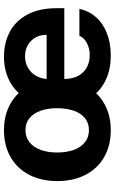

<svg xmlns="http://www.w3.org/2000/svg" viewBox="178 -756 587 984"><g transform="rotate(-90 472.0 -263.5)"><path d="M36.5 -263.2Q36.5 -345.3 68.1 -407Q99.8 -468.8 158.8 -502.9Q217.9 -537.1 296.9 -537.1Q375.9 -537.1 435 -502.9Q494.1 -468.8 525.6 -407Q557 -345.3 557 -263.2Q557 -182.2 525.6 -120.2Q494.1 -58.2 435 -24Q375.9 10.2 296.9 10.2Q217.9 10.2 158.8 -24Q99.8 -58.2 68.1 -120.2Q36.5 -182.2 36.5 -263.2ZM410 -264.4Q410 -311.3 397.4 -348.1Q384.7 -385 359.5 -406Q334.3 -427 298 -427Q261.2 -427 235.2 -406Q209.2 -385 196.1 -348.4Q182.9 -311.9 182.9 -264.4Q182.9 -216.9 196.1 -180.2Q209.2 -143.6 235.2 -122.6Q261.2 -101.6 298 -101.6Q334.3 -101.6 359.5 -122.6Q384.7 -143.6 397.4 -180.5Q410 -217.4 410 -264.4ZM417.2 -262.4Q417.2 -344 449.1 -406.4Q481.1 -468.9 539.1 -503Q597.2 -537.1 674 -537.1Q745.6 -537.1 801.8 -507.1Q858 -477.2 890.2 -416.5Q922.4 -355.8 922.4 -268.6V-227.9H476.4V-318.5H786.1Q786.1 -350.8 772.1 -375.7Q758.1 -400.7 733.1 -415Q708.2 -429.2 676.2 -429.2Q642.6 -429.2 616.3 -413.7Q590 -398.2 575.2 -371.5Q560.3 -344.8 559.8 -313V-228.1Q559.8 -188.3 574.8 -158.7Q589.8 -129.1 617.5 -113.4Q645.2 -97.7 681.8 -97.7Q706 -97.7 726 -104.7Q746 -111.6 760.1 -123.1Q774.1 -134.6 781.1 -150.6H919.1Q908.6 -102.2 876.8 -65.9Q845 -29.5 794.4 -9.7Q743.8 10.2 679.6 10.2Q599.5 10.2 540.3 -22.9Q481.1 -56.1 449.1 -117.6Q417.2 -179.1 417.2 -262.4Z"/></g></svg>

Font: Pretendard GOV Variable
Style: Regular
Weight: 400
Designer: Base glyphs from Inter by Rasmus Andersson; Hangul glyphs from Noto Sans CJK(Source Han Sans) by Jang Soo-young and Kang
Foundry: Kil Hyung-jin
Version: Version 1.307;Glyphs 3.2 (3192)